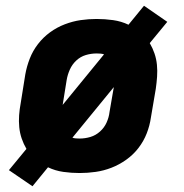

<svg xmlns="http://www.w3.org/2000/svg" viewBox="-20 -594 640 668"><path d="M93 54 11 -2 72 -76Q62 -93 55.5 -112Q49 -131 47 -151.5Q45 -172 46.5 -193Q48 -214 52 -235L68 -335Q73 -363 83.5 -390Q94 -417 112 -440.5Q130 -464 154 -481.5Q178 -499 205.5 -509.5Q233 -520 260.5 -524Q288 -528 316 -528Q345 -528 373.5 -524Q402 -520 427 -508L481 -574L562 -518L501 -444Q511 -427 517.5 -408Q524 -389 526 -368.5Q528 -348 526.5 -327Q525 -306 522 -285L505 -185Q501 -157 490.5 -130Q480 -103 462 -79.5Q444 -56 419.5 -38.5Q395 -21 368 -10.5Q341 0 313 4Q285 8 257 8Q228 8 200 4Q172 0 147 -12ZM198 -229 342 -405Q336 -407 329 -407.5Q322 -408 316 -408Q297 -408 278.5 -402.5Q260 -397 245.5 -383.5Q231 -370 223 -352Q215 -334 212 -316ZM257 -112Q276 -112 294.5 -117.5Q313 -123 328 -136.5Q343 -150 351 -168Q359 -186 361 -204L376 -291L232 -115Q237 -113 244 -112.5Q251 -112 257 -112Z"/></svg>

Font: Iosevka Heavy Extended Oblique
Style: Regular
Weight: 900
Width: 7
Italic angle: -9°
Monospace: yes
Designer: Belleve Invis
Foundry: Belleve Invis
Version: Version 32.5.0; ttfautohint (v1.8.4)